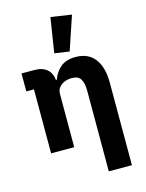

<svg xmlns="http://www.w3.org/2000/svg" viewBox="-146 -902 901 1188"><g transform="rotate(-15 305.0 -308.0)"><path d="M231 0H83V-410H34V-525H116Q170 -525 200 -497Q230 -469 230 -413V-406L193 -431H235Q250 -476 285.5 -506.5Q321 -537 383 -537Q463 -537 505 -482.5Q547 -428 547 -329V200H399V-317Q399 -367 383 -392Q367 -417 326 -417Q302 -417 280.5 -408.5Q259 -400 245 -383Q231 -366 231 -340ZM430 -796 357 -579 262 -593 297 -816Z"/></g></svg>

Font: IBM Plex Sans Var
Style: Regular
Weight: 400
Designer: Mike Abbink, Paul van der Laan, Pieter van Rosmalen
Foundry: Bold Monday
Version: Version 3.000